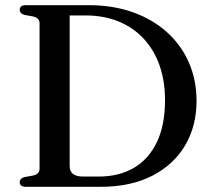

<svg xmlns="http://www.w3.org/2000/svg" viewBox="-20 -720 820 740"><path d="M56 -17.5Q56 -32.5 74.5 -37.5L108 -43.5Q120 -46.5 126.2 -53Q132.5 -59.5 132.5 -70V-630Q132.5 -640.5 126.2 -647Q120 -653.5 108 -656.5L74.5 -662.5Q56 -667.5 56 -682.5Q56 -691 61.8 -695.5Q67.5 -700 79.5 -700H322.5Q416 -700 492.2 -672.8Q568.5 -645.5 623.5 -596Q678.5 -546.5 708 -479Q737.5 -411.5 737.5 -330.5Q737.5 -235 693.8 -160.2Q650 -85.5 567.2 -42.8Q484.5 0 367.5 0H79.5Q67.5 0 61.8 -4.8Q56 -9.5 56 -17.5ZM360 -39.5Q439 -39.5 496.2 -73.2Q553.5 -107 584.8 -172.5Q616 -238 616 -333.5Q616 -408 594.8 -468.2Q573.5 -528.5 533.2 -571.5Q493 -614.5 436.5 -637.5Q380 -660.5 309.5 -660.5H248.5V-81Q248.5 -59.5 261.5 -49.5Q274.5 -39.5 301.5 -39.5Z"/></svg>

Font: Fraunces 17pt
Style: Regular
Weight: 400
Version: Version 1.000;[b76b70a41]